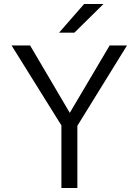

<svg xmlns="http://www.w3.org/2000/svg" viewBox="-20 -943 695 963"><path d="M368 0H288V-314L38 -715H131L330 -377L530 -715H617L368 -312ZM499 -923 353 -779H276L402 -923Z"/></svg>

Font: Wix Madefor Text
Style: Regular
Weight: 400
Designer: Dalton Maag Ltd
Foundry: Dalton Maag Ltd
Version: Version 3.100